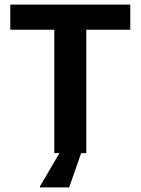

<svg xmlns="http://www.w3.org/2000/svg" viewBox="-20 -670 615 840"><path d="M282.5 150 335 0H357.5V-540H550V-650H25V-540H217.5V0H240L155 145V150Z"/></svg>

Font: Familjen Grotesk
Style: Bold
Weight: 700
Designer: Anders Wikstroem, Jonas Baeckman, Matilda Gysing, Kristian Moeller
Foundry: Familjen STHLM AB
Version: Version 2.000